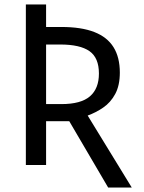

<svg xmlns="http://www.w3.org/2000/svg" viewBox="-20 -734 640 854"><path d="M461 100 288 -195H185V0H95V-714H185V-614H253Q342 -614 399.5 -591.5Q457 -569 485 -524Q513 -479 513 -411Q513 -354 492.5 -316Q472 -278 439 -255.5Q406 -233 370 -220L566 100ZM253 -271Q340 -271 380 -305.5Q420 -340 420 -407Q420 -477 378 -506.5Q336 -536 248 -536H185V-271Z"/></svg>

Font: Noto Sans Mono
Style: Regular
Weight: 400
Designer: Monotype Design Team
Foundry: Monotype Imaging Inc.
Version: Version 2.014